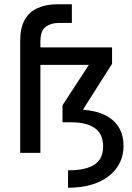

<svg xmlns="http://www.w3.org/2000/svg" viewBox="-20 -719 620 903"><path d="M300 164V82Q345 82 376.5 74.5Q408 67 427.5 53Q447 39 456 18Q465 -3 465 -31Q465 -56 457 -77Q449 -98 430.5 -113Q412 -128 383 -136Q354 -144 311 -144H274V-224L398 -414H170V0H75V-528Q75 -588 96.5 -626Q118 -664 158 -681.5Q198 -699 251 -699H318V-611H254Q220 -611 195 -593Q170 -575 170 -523V-496H507V-419L370 -203Q398 -201 424 -195Q464 -186 495 -165.5Q526 -145 543.5 -112Q561 -79 561 -31Q561 11 543.5 46.5Q526 82 492.5 108.5Q459 135 410.5 149.5Q362 164 300 164Z"/></svg>

Font: Syne Med Modified
Style: Regular
Weight: 500
Designer: Lucas Descroix
Foundry: Bonjour Monde
Version: Version 2.200